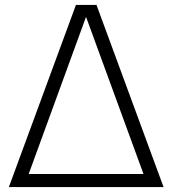

<svg xmlns="http://www.w3.org/2000/svg" viewBox="-20 -760 700 780"><path d="M372 -740 644.5 0H16L288.5 -740ZM329.5 -691.5 96.5 -53H563Z"/></svg>

Font: Encode Sans Light
Style: Regular
Weight: 300
Designer: Multiple Designers
Foundry: Impallari Type
Version: Version 2.000